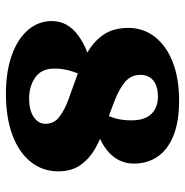

<svg xmlns="http://www.w3.org/2000/svg" viewBox="-8 -614 631 655"><g transform="rotate(90 307.5 -286.5)"><path d="M299.8 8.8Q224.6 8.8 168.5 -11.2Q112.3 -31.2 82 -66.9Q51.8 -102.5 51.8 -147.5Q51.8 -202.1 101.6 -238.3Q151.4 -274.4 230.5 -288.1L241.2 -263.7Q226.6 -229.5 220.2 -205.6Q213.9 -181.6 213.9 -157.2Q213.9 -112.3 244.1 -91.3Q274.4 -70.3 316.4 -70.3Q355.5 -70.3 378.9 -85.9Q402.3 -101.6 402.3 -126Q402.3 -155.3 378.9 -173.3Q355.5 -191.4 317.9 -205.1Q280.3 -218.8 238.8 -233.4Q197.3 -248 159.7 -269Q122.1 -290 98.6 -323.7Q75.2 -357.4 75.2 -409.2Q75.2 -460 105.5 -499Q135.7 -538.1 191.4 -560.1Q247.1 -582 323.2 -582Q395.5 -582 443.4 -562.5Q491.2 -543 514.6 -508.3Q538.1 -473.6 538.1 -427.7Q538.1 -372.1 491.2 -335Q444.3 -297.9 357.4 -287.1L351.6 -297.9Q374 -333 382.3 -359.4Q390.6 -385.7 390.6 -418.9Q390.6 -464.8 368.7 -487.3Q346.7 -509.8 309.6 -509.8Q274.4 -509.8 254.9 -494.1Q235.4 -478.5 235.4 -450.2Q235.4 -418 259.3 -397.9Q283.2 -377.9 320.3 -363.3Q357.4 -348.6 399.9 -334Q442.4 -319.3 479.5 -299.8Q516.6 -280.3 540.5 -249Q564.5 -217.8 564.5 -169.9Q564.5 -115.2 531.2 -74.7Q498 -34.2 439 -12.7Q379.9 8.8 299.8 8.8Z"/></g></svg>

Font: Crimson Pro Black
Style: Regular
Weight: 900
Designer: Jacques Le Bailly
Foundry: Baron von Fonthausen
Version: Version 1.003